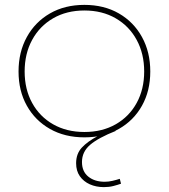

<svg xmlns="http://www.w3.org/2000/svg" viewBox="-20 -555 692 787"><path d="M326 8Q245.5 8 184.8 -26.5Q124 -61 90 -121.8Q56 -182.5 56 -262Q56 -341.5 90 -403.2Q124 -465 184.8 -500Q245.5 -535 326 -535Q406.5 -535 467.2 -500Q528 -465 562 -403.2Q596 -341.5 596 -262Q596 -182.5 562 -121.8Q528 -61 467.2 -26.5Q406.5 8 326 8ZM326 -14Q399 -14 454.2 -45.5Q509.5 -77 540.2 -133Q571 -189 571 -262Q571 -335 540.2 -391.5Q509.5 -448 454.2 -480Q399 -512 326 -512Q253 -512 197.8 -480Q142.5 -448 111.8 -391.5Q81 -335 81 -262Q81 -189 111.8 -133Q142.5 -77 197.8 -45.5Q253 -14 326 -14ZM471 178 476 198Q462 203 444.5 207.5Q427 212 406 212Q374 212 348.2 200.5Q322.5 189 307.2 167.2Q292 145.5 292 114Q292 75.5 315.2 50.2Q338.5 25 382 2V-8L456 -19Q382.5 10 349.2 38.8Q316 67.5 316 109Q316 148 342 169Q368 190 409 190Q425.5 190 441.2 186.2Q457 182.5 471 178Z"/></svg>

Font: Hepta Slab ExtraLight
Style: Regular
Weight: 200
Designer: Michael LaGattuta
Foundry: Michael LaGattuta
Version: Version 1.100